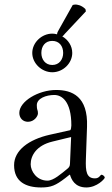

<svg xmlns="http://www.w3.org/2000/svg" viewBox="-20 -815 494 845"><path d="M288 -46C294 -26 309 10 360 10C407 10 441 -28 441 -33C441 -40 431 -46 427 -46C421 -46 418 -30 398 -30C361 -30 356 -60 358 -115L363 -257C368 -391 297 -419 227 -419C149 -419 65 -369 65 -318C65 -295 81 -279 103 -279C131 -279 147 -304 147 -316C147 -323 146 -329 144 -333C143 -336 142 -342 142 -352C142 -382 183 -397 219 -397C251 -397 294 -371 294 -263C294 -256 292 -243 289 -242L199 -222C106 -201 42 -153 42 -88C42 -15 94 10 161 10C205 10 225 1 267 -31L286 -46ZM122 -582C122 -536 164 -497 210 -497C258 -497 298 -537 298 -582C298 -613 280 -640 254 -655C258 -657 261 -661 266 -667L358 -765L356 -775C337 -794 317 -795 312 -795C308 -795 303 -794 300 -793L240 -686C234 -676 232 -672 231 -664C224 -666 217 -667 210 -667C164 -667 122 -628 122 -582ZM293 -212 288 -95C288 -83 283 -77 275 -71C250 -51 216 -20 189 -20C141 -20 115 -62 115 -92C115 -130 140 -175 211 -192ZM210 -635C240 -635 258 -613 258 -582C258 -554 241 -529 210 -529C179 -529 162 -554 162 -582C162 -612 179 -635 210 -635Z"/></svg>

Font: Libertinus Serif Display
Style: Regular
Weight: 400
Designer: Philipp H. Poll, Khaled Hosny
Foundry: Caleb Maclennan
Version: Version 7.050;RELEASE